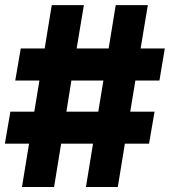

<svg xmlns="http://www.w3.org/2000/svg" viewBox="-21 -748 680 768"><path d="M322.8 0 351.1 -173.3H223.6L195.3 0H66.9L95.2 -173.3H-1.5L20.5 -301.3H116.2L136.7 -425.8H40L62 -554.2H157.7L186 -727.5H314.5L285.6 -554.2H413.6L441.9 -727.5H570.3L541.5 -554.2H638.2L616.7 -425.8H520.5L500 -301.3H597.2L575.2 -173.3H478.5L450.2 0ZM244.6 -301.3H372.1L392.6 -425.8H264.6Z"/></svg>

Font: Inter Display Extra Bold
Style: Regular
Weight: 800
Designer: Rasmus Andersson
Foundry: rsms
Version: Version 4.000;git-4fc901f